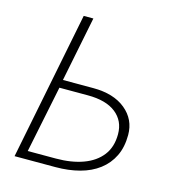

<svg xmlns="http://www.w3.org/2000/svg" viewBox="-101 -742 741 825"><g transform="rotate(15 270.0 -329.5)"><path d="M39 0 170 -659H213L155 -370H290Q381 -370 434 -326.5Q487 -283 487 -214Q487 -160 467.5 -120Q448 -80 412.5 -53Q377 -26 328 -13Q279 0 221 0ZM88 -36H213Q282 -36 334 -55Q386 -74 415 -111.5Q444 -149 444 -206Q444 -265 400.5 -299.5Q357 -334 275 -334H149Z"/></g></svg>

Font: Source Sans 3 Light
Style: Italic
Weight: 300
Italic angle: -11°
Designer: Paul D. Hunt
Foundry: Adobe
Version: Version 3.046;hotconv 1.0.118;makeotfexe 2.5.65603